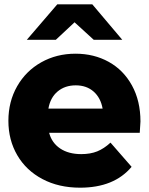

<svg xmlns="http://www.w3.org/2000/svg" viewBox="-20 -860 690 890"><path d="M104.4 -675.6 245.6 -840H407.8L546.7 -675.6H414.4L325.6 -756.7L238.9 -675.6ZM627.8 -244.4H207.8Q220 -197.8 258.9 -171.7Q297.8 -145.6 356.7 -145.6Q398.9 -145.6 430.6 -158.3Q462.2 -171.1 492.2 -198.9L590 -86.7Q508.9 10 351.1 10Q252.2 10 176.7 -30Q101.1 -70 60 -140.6Q18.9 -211.1 18.9 -300Q18.9 -388.9 59.4 -460Q100 -531.1 171.1 -571.1Q242.2 -611.1 330 -611.1Q415.6 -611.1 483.9 -573.3Q552.2 -535.6 591.7 -463.9Q631.1 -392.2 631.1 -296.7ZM204.4 -356.7H455.6Q446.7 -406.7 413.9 -435.6Q381.1 -464.4 331.1 -464.4Q281.1 -464.4 247.2 -436.1Q213.3 -407.8 204.4 -356.7Z"/></svg>

Font: Paperlogy 9 Black
Style: Regular
Weight: 900
Designer: redesigned by Lee Juim, glyphs from Gmarket Sans & Montserrat
Foundry: PT&
Version: Version 1.001